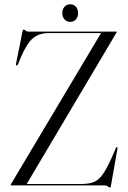

<svg xmlns="http://www.w3.org/2000/svg" viewBox="-20 -844 582 874"><path d="M510.5 -696 101.5 -6.5H351.5Q387.5 -6.5 410.2 -16.8Q433 -27 453 -58Q473 -89 499.5 -151.5L508 -171Q509.5 -175 513 -174Q516 -173.5 515 -168.5L484.5 4Q483.5 10 480.5 10Q477.5 10 471.5 5Q465.5 0 457 0H31.5Q28.5 0 28.5 -2.5Q28.5 -3 30 -6L440 -693.5H203.5Q157.5 -693.5 130 -670.2Q102.5 -647 75.5 -584.5L62 -551.5Q59.5 -545 54.5 -546Q51.5 -546.5 53 -553.5L83 -704Q84 -709 88 -709Q92 -709 96.8 -704.5Q101.5 -700 108.5 -700H509.5Q511.5 -700 511.5 -698.5Q511.5 -697.5 510.5 -696ZM299.5 -744.5Q283.5 -744.5 273.5 -756Q263.5 -767.5 263.5 -784.5Q263.5 -801.5 273.5 -813Q283.5 -824.5 299.5 -824.5Q316 -824.5 325.8 -813Q335.5 -801.5 335.5 -784.5Q335.5 -767.5 325.8 -756Q316 -744.5 299.5 -744.5Z"/></svg>

Font: Fraunces 144pt S000 Light
Style: Regular
Weight: 300
Version: Version 1.000; ttfautohint (v1.8.3)